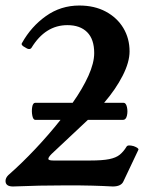

<svg xmlns="http://www.w3.org/2000/svg" viewBox="-21 -671 548 695"><path d="M463 -142Q482 -135 480 -129L426 -15Q418 4 387 4Q351 2 313 1Q275 0 221 0Q170 0 122 1Q74 2 26 4Q-1 4 -1 -16Q-1 -27 9 -37Q58 -80 107 -132Q156 -184 198 -237H107Q99 -237 96 -252.5Q93 -268 95.5 -283.5Q98 -299 107 -299H242Q278 -350 299 -396.5Q320 -443 320 -479Q320 -529 294.5 -554.5Q269 -580 223 -580Q143 -580 93 -498Q86 -488 69 -500Q53 -508 59 -516Q92 -575 145.5 -613Q199 -651 266 -651Q321 -651 362 -629Q403 -607 425.5 -569.5Q448 -532 448 -485Q448 -446 423 -397Q398 -348 356 -299H426Q435 -299 438.5 -283.5Q442 -268 438.5 -252.5Q435 -237 424 -237H297L166 -114Q154 -102 154 -96Q154 -90 172 -90H306Q350 -90 374.5 -95Q399 -100 412.5 -111Q426 -122 437 -140Q441 -148 463 -142Z"/></svg>

Font: Junicode SmExp
Style: Bold
Weight: 700
Width: 6
Designer: Peter S. Baker
Version: Version 2.205; ttfautohint (v1.8.4)